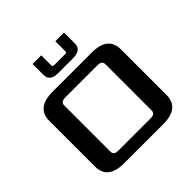

<svg xmlns="http://www.w3.org/2000/svg" viewBox="-221 -1066 1252 1252"><g transform="rotate(-45 405.0 -440.0)"><path d="M75 -120V-540Q75 -660 225 -660H585Q735 -660 735 -540V-120Q735 0 585 0H225Q75 0 75 -120ZM215 -117Q215 -85 255 -85H555Q595 -85 595 -117V-543Q595 -575 555 -575H255Q215 -575 215 -543ZM260 -780V-880H340V-787Q340 -775 355 -775H455Q470 -775 470 -787V-880H550V-780Q550 -720 475 -720H335Q260 -720 260 -780Z"/></g></svg>

Font: Xolonium
Style: Regular
Weight: 400
Designer: Severin Meyer
Version: Version 4.2